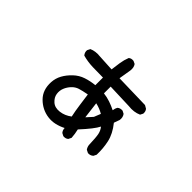

<svg xmlns="http://www.w3.org/2000/svg" viewBox="-115 -894 1230 1230"><g transform="rotate(45 500.0 -279.0)"><path d="M534 51 515 41Q503 27 503 8Q474 23 443.5 30Q413 37 382 33Q351 29 324 15.5Q297 2 274.5 -20.5Q252 -43 242 -72.5Q232 -102 234 -138.5Q236 -175 253.5 -207Q271 -239 301 -267.5Q331 -296 369 -308.5Q407 -321 448 -325V-394Q401 -394 354 -395.5Q307 -397 264 -409Q250 -425 252 -446L262 -466Q295 -481 339 -476L450 -470Q454 -503 459 -536Q464 -569 476 -599Q489 -611 511 -608L530 -599Q544 -579 540 -550L526 -466L763 -460L784 -448Q796 -435 794 -413L784 -394Q745 -376 694 -382L524 -388V-327Q556 -323 584 -313.5Q612 -304 640 -290Q642 -308 651 -323Q665 -335 687 -333L706 -323Q720 -304 716 -278L702 -239Q747 -183 759 -128.5Q771 -74 769 -16L759 4Q743 18 722 16L702 6Q692 -8 690 -25Q688 -92 682.5 -118Q677 -144 661 -163Q642 -124 569 -45Q577 -12 579 21L569 41Q556 53 534 51ZM483 -76Q474 -118 468 -162Q462 -206 456 -249Q413 -241 389.5 -233.5Q366 -226 347.5 -206.5Q329 -187 319 -162.5Q309 -138 313 -110.5Q317 -83 341.5 -61Q366 -39 407 -44Q448 -49 483 -76ZM585 -175 603 -220Q571 -239 534 -247L548 -134Z"/></g></svg>

Font: Kosefont JP
Style: Regular
Weight: 400
Designer: Nozomi Seto 瀬戸のぞみ
Version: Version 3.00;June 19, 2020